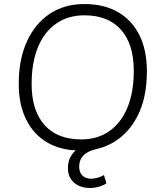

<svg xmlns="http://www.w3.org/2000/svg" viewBox="-20 -740 805 953"><path d="M458 0Q414 10 393.5 32Q373 54 373 86Q373 116 389 131.5Q405 147 434 147Q446 147 463 142.5Q480 138 496 129L508 170Q494 180 472.5 186.5Q451 193 427 193Q377 193 347 166Q317 139 317 94Q317 58 334.5 31Q352 4 382 -10L376 7Q283 7 215 -32.5Q147 -72 110 -146.5Q73 -221 73 -324Q73 -445 113.5 -534Q154 -623 227 -671.5Q300 -720 399 -720Q496 -720 565.5 -680Q635 -640 672 -565.5Q709 -491 709 -387Q709 -275 676.5 -195Q644 -115 587 -65.5Q530 -16 458 0ZM383 -48Q464 -48 522.5 -89Q581 -130 612.5 -206Q644 -282 644 -388Q644 -521 580.5 -592.5Q517 -664 399 -664Q318 -664 259 -623Q200 -582 168.5 -506Q137 -430 137 -323Q137 -191 201 -119.5Q265 -48 383 -48Z"/></svg>

Font: Muli Light
Style: Italic
Weight: 300
Italic angle: -4.541°
Designer: Vernon Adams
Foundry: Vernon Adams
Version: Version 2.100; ttfautohint (v1.8.1.43-b0c9)